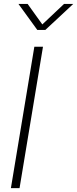

<svg xmlns="http://www.w3.org/2000/svg" viewBox="-20 -968 396 988"><path d="M201.2 -727.5 80.6 0H36.1L156.7 -727.5ZM122.1 -947.8 197.8 -842.3 309.6 -947.8H356.4V-947.3L213.4 -814H171.9L75.2 -947.3V-947.8Z"/></svg>

Font: Inter Display ExtraLight
Style: Italic
Weight: 200
Italic angle: -9.39999°
Designer: Rasmus Andersson
Foundry: rsms
Version: Version 4.000;git-a52131595